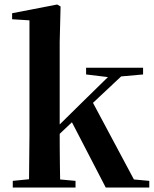

<svg xmlns="http://www.w3.org/2000/svg" viewBox="-20 -839 691 859"><path d="M365.2 -505.9V-536.1H620.1V-505.9L522 -497.1L396 -378.9L579.1 -36.1L647.9 -29.8V0H453.1L301.8 -292L247.1 -240.2Q247.1 -210.9 247.3 -174.3Q247.6 -137.7 248 -101.1Q248.5 -64.5 249 -36.1L317.9 -29.8V0H37.1V-29.8L109.9 -37.1L111.8 -234.9V-748L34.2 -752.9V-779.8L235.8 -818.8L251 -810.1L247.1 -650.9V-282.2L344.2 -377.9L462.9 -494.1Z"/></svg>

Font: Source Han Serif TW
Style: Bold
Weight: 700
Designer: Ryoko NISHIZUKA Ë•øÂ°öÊ∂ºÂ≠ê (kana & ideographs); Frank Grie√ühammer (Latin, Greek & Cyrillic); Wenlong ZHANG Âº†ÊñáÈæô 
Foundry: Adobe
Version: Version 2.003;hotconv 1.1.1;makeotfexe 2.6.0